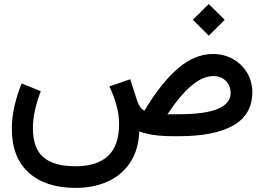

<svg xmlns="http://www.w3.org/2000/svg" viewBox="-20 -669 1297 943"><path d="M927.2 -571.8 1005.4 -649.4 1083.5 -571.8 1005.4 -493.7ZM180.2 -221.2Q162.6 -175.3 152.1 -128.9Q141.6 -82.5 141.6 -39.6Q141.6 59.1 193.1 103.3Q244.6 147.5 350.6 147.5Q456.1 147.5 510.3 97.2Q564.5 46.9 564.9 -58.6Q564.9 -105 552 -152.1Q539.1 -199.2 517.1 -244.6L619.6 -279.8L651.4 -180.7Q667.5 -131.8 689.9 -126Q772 -263.2 854.7 -333.5Q937.5 -403.8 1024.4 -403.8Q1080.6 -403.8 1124.5 -378.9Q1168.5 -354 1193.8 -311.5Q1219.2 -269 1219.2 -215.8Q1218.8 -106.4 1126.5 -53.2Q1034.2 0 857.9 0H833Q776.4 0 734.6 -6.1Q692.9 -12.2 664.1 -23.9Q660.2 68.8 618.4 130.6Q576.7 192.4 507.6 223.1Q438.5 253.9 352.1 253.9Q204.1 253.9 121.1 179Q38.1 104 38.1 -37.1Q38.1 -91.8 51 -147.9Q64 -204.1 86.4 -259.3ZM856 -107.9Q989.7 -107.9 1051.3 -135Q1112.8 -162.1 1112.8 -211.4Q1112.8 -247.6 1089.4 -271.5Q1065.9 -295.4 1027.3 -295.4Q926.8 -295.4 802.2 -107.4Z"/></svg>

Font: Vazir Medium UI
Style: Medium-UI
Weight: 500
Designer: Saber Rastikerdar
Foundry: Saber Rastikerdar
Version: Version 30.0.0